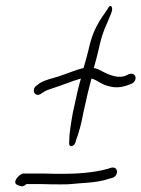

<svg xmlns="http://www.w3.org/2000/svg" viewBox="-20 -658 482 655"><path d="M106 -367C83 -352 101 -323 121 -339L132 -346C137 -349 142 -351 148 -353C192 -367 230 -383 256 -390C252 -375 247 -359 244 -344L228 -271C222 -236 216 -201 216 -174C213 -150 237 -158 239 -179C249 -204 258 -238 264 -272L280 -343C284 -359 288 -375 292 -390C311 -386 325 -369 355 -363C382 -356 406 -363 428 -372C452 -383 444 -414 420 -405L409 -400C398 -395 383 -395 371 -398C336 -406 321 -423 300 -426C306 -447 311 -466 315 -483C325 -528 331 -549 347 -583L359 -612C369 -635 356 -648 347 -627L327 -598C302 -559 292 -533 281 -484C277 -467 271 -447 265 -426C242 -421 215 -409 179 -397C154 -389 135 -386 115 -374ZM39 -27C50 -23 58 -18 70 -30H121C153 -29 172 -29 187 -29C202 -29 214 -29 221 -30C251 -34 309 -33 351 -48L363 -51C386 -59 384 -91 360 -86L347 -82C298 -68 237 -65 195 -65C180 -65 161 -65 129 -66H58C47 -64 19 -37 39 -27Z"/></svg>

Font: Stray Cat
Style: UltCnObl
Weight: 400
Version: Version 1.0